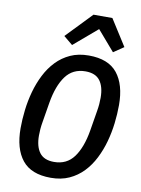

<svg xmlns="http://www.w3.org/2000/svg" viewBox="-102 -1011 803 1091"><g transform="rotate(10 300.0 -465.5)"><path d="M456 -943 552 -792 493 -752 393 -868 257 -752 205 -795 347 -943ZM268 12Q155 12 103 -53Q51 -118 51 -236Q51 -286 57.5 -341Q64 -396 78.5 -448.5Q93 -501 117 -548.5Q141 -596 175.5 -632Q210 -668 256 -689Q302 -710 362 -710Q475 -710 527 -645Q579 -580 579 -462Q579 -411 572.5 -356.5Q566 -302 551.5 -249.5Q537 -197 513 -149.5Q489 -102 454.5 -66Q420 -30 374 -9Q328 12 268 12ZM271 -80Q344 -80 385 -135.5Q426 -191 443 -291L462 -406Q466 -429 467.5 -448Q469 -467 469 -485Q469 -548 443 -583Q417 -618 359 -618Q286 -618 245 -562.5Q204 -507 187 -407L168 -292Q164 -269 162.5 -250Q161 -231 161 -213Q161 -150 187 -115Q213 -80 271 -80Z"/></g></svg>

Font: IBM Plex Mono Medium
Style: Italic
Weight: 500
Italic angle: -9°
Monospace: yes
Designer: Mike Abbink, Paul van der Laan, Pieter van Rosmalen
Foundry: Bold Monday
Version: Version 2.3